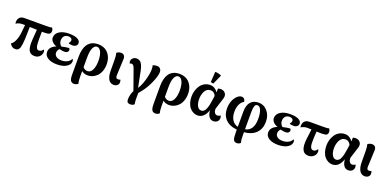

<svg xmlns="http://www.w3.org/2000/svg" viewBox="-1 -1859 6435 3180"><g transform="rotate(20 3217.0 -269.0)"><path d="M502.9 15.1Q427.2 15.1 398.2 -42.7Q369.1 -100.6 378.9 -231.9L392.1 -408.2L265.1 -411.1L263.2 -306.2Q261.7 -236.3 259.5 -189.5Q257.3 -142.6 252.2 -104.7Q247.1 -66.9 240.2 -45.4Q233.4 -23.9 221.4 -9.5Q209.5 4.9 195.1 10Q180.7 15.1 159.2 15.1Q99.1 15.1 64.9 -49.8Q103 -67.9 131.8 -134.3Q160.6 -200.7 168.9 -290L181.2 -414.1H141.1Q105 -414.1 78.6 -406.7Q52.2 -399.4 23.9 -381.8Q20 -393.6 20 -407.2Q20 -460.9 49.3 -490.5Q78.6 -520 131.8 -520H494.1Q554.2 -520 577.9 -522Q601.6 -523.9 613.8 -529.8Q623 -521.5 629.6 -504.6Q636.2 -487.8 636.2 -472.2Q636.2 -435.5 612.5 -420.7Q588.9 -405.8 526.9 -405.8H480L479 -273.9Q478.5 -176.8 491.7 -136.5Q504.9 -96.2 538.1 -96.2Q584 -96.2 609.9 -140.1Q616.7 -136.2 621.3 -126.2Q626 -116.2 626 -105Q626 -55.7 591.8 -20.3Q557.6 15.1 502.9 15.1Z M899.9 18.1Q796.9 18.1 736.3 -19.8Q675.8 -57.6 675.8 -122.1Q675.8 -169.9 706.8 -204.6Q737.8 -239.3 791 -258.8Q742.7 -274.9 712.6 -306.9Q682.6 -338.9 682.6 -376Q682.6 -446.8 747.3 -488.8Q812 -530.8 918.9 -530.8Q1012.2 -530.8 1064.5 -505.1Q1116.7 -479.5 1116.7 -434.1Q1116.7 -403.3 1092.8 -384.8Q1068.8 -366.2 1029.8 -366.2Q980.5 -366.2 960 -382.8Q973.1 -393.1 980.5 -408Q987.8 -422.9 987.8 -437Q987.8 -459.5 969.5 -472.2Q951.2 -484.9 923.8 -484.9Q876 -484.9 849.4 -456.3Q822.8 -427.7 822.8 -377Q822.8 -353 834.7 -327.1Q846.7 -301.3 868.7 -285.2Q934.1 -301.8 998 -307.1Q1012.7 -290.5 1012.7 -275.9Q1012.7 -253.4 994.9 -237.8Q977.1 -222.2 947.8 -222.2Q901.4 -222.2 855 -235.8Q839.4 -222.7 829.6 -202.6Q819.8 -182.6 819.8 -162.1Q819.8 -120.6 853.5 -95.2Q887.2 -69.8 945.8 -69.8Q1003.9 -69.8 1047.4 -92.5Q1090.8 -115.2 1110.8 -157.2Q1127 -146 1127 -121.1Q1127 -76.7 1093 -44.2Q1059.1 -11.7 1008.5 3.2Q958 18.1 899.9 18.1Z M1274.4 224.1Q1257.8 224.1 1244.9 219Q1231.9 213.9 1223.6 206.5Q1215.3 199.2 1209.5 185.8Q1203.6 172.4 1200.7 161.9Q1197.8 151.4 1196.3 133.1Q1194.8 114.7 1194.6 104.7Q1194.3 94.7 1194.3 76.2V-226.1Q1194.3 -294.4 1207 -347.7Q1219.7 -400.9 1241.2 -435.1Q1262.7 -469.2 1293.5 -491Q1324.2 -512.7 1357.9 -521.7Q1391.6 -530.8 1431.6 -530.8Q1480 -530.8 1520.5 -516.4Q1561 -502 1589.1 -476.8Q1617.2 -451.7 1636.7 -417.7Q1656.2 -383.8 1665.3 -345.5Q1674.3 -307.1 1674.3 -265.1Q1674.3 -198.7 1654.1 -144Q1633.8 -89.4 1600.3 -55.4Q1566.9 -21.5 1525.6 -3.2Q1484.4 15.1 1440.4 15.1Q1377.4 15.1 1330.6 -21V63Q1330.6 150.9 1344.7 195.8Q1334 206.5 1314.2 215.3Q1294.4 224.1 1274.4 224.1ZM1330.6 -89.8Q1364.3 -50.8 1410.6 -50.8Q1465.8 -50.8 1496.1 -112.5Q1526.4 -174.3 1526.4 -272Q1526.4 -368.2 1498.8 -426.5Q1471.2 -484.9 1425.3 -484.9Q1384.3 -484.9 1357.4 -430.7Q1330.6 -376.5 1330.6 -257.8Z M1897.9 15.1Q1835.4 15.1 1803.7 -39.6Q1772 -94.2 1772 -189L1771 -384.8Q1771 -452.1 1757.8 -499Q1778.8 -515.1 1796.6 -521Q1814.5 -526.9 1836.9 -526.9Q1869.1 -526.9 1889.6 -504.2Q1910.2 -481.4 1906.2 -433.1L1895 -174.8Q1890.6 -132.8 1899.4 -114.5Q1908.2 -96.2 1936 -96.2Q1956.1 -96.2 1972.2 -106Q1983.9 -91.3 1983.9 -59.1Q1983.9 -26.4 1959 -5.6Q1934.1 15.1 1897.9 15.1Z M2272.9 224.1Q2233.9 224.1 2218.3 209Q2202.6 193.8 2202.6 155.8Q2202.6 117.7 2213.1 75.7Q2223.6 33.7 2241.7 0L2116.7 -352.1Q2104 -387.2 2090.8 -402.1Q2077.6 -417 2059.6 -417Q2043.5 -417 2028.8 -407.2Q2018.6 -423.8 2018.6 -446.8Q2018.6 -479.5 2044.9 -503.2Q2071.3 -526.9 2107.9 -526.9Q2159.7 -526.9 2190.7 -487.1Q2221.7 -447.3 2239.7 -357.9L2295.9 -77.1Q2339.4 -140.1 2371.6 -252.9Q2403.8 -365.7 2403.8 -443.8Q2403.8 -490.7 2393.6 -508.8Q2422.9 -526.9 2466.8 -526.9Q2503.4 -526.9 2524.7 -504.4Q2545.9 -481.9 2545.9 -443.8Q2545.9 -379.4 2494.9 -261.7Q2443.8 -144 2380.9 -64L2327.6 2.9Q2322.8 132.8 2335.9 196.8Q2327.6 208 2309.3 216.1Q2291 224.1 2272.9 224.1Z M2708.5 224.1Q2691.9 224.1 2679 219Q2666 213.9 2657.7 206.5Q2649.4 199.2 2643.6 185.8Q2637.7 172.4 2634.8 161.9Q2631.8 151.4 2630.4 133.1Q2628.9 114.7 2628.7 104.7Q2628.4 94.7 2628.4 76.2V-226.1Q2628.4 -294.4 2641.1 -347.7Q2653.8 -400.9 2675.3 -435.1Q2696.8 -469.2 2727.5 -491Q2758.3 -512.7 2792 -521.7Q2825.7 -530.8 2865.7 -530.8Q2914.1 -530.8 2954.6 -516.4Q2995.1 -502 3023.2 -476.8Q3051.3 -451.7 3070.8 -417.7Q3090.3 -383.8 3099.4 -345.5Q3108.4 -307.1 3108.4 -265.1Q3108.4 -198.7 3088.1 -144Q3067.9 -89.4 3034.4 -55.4Q3001 -21.5 2959.7 -3.2Q2918.5 15.1 2874.5 15.1Q2811.5 15.1 2764.6 -21V63Q2764.6 150.9 2778.8 195.8Q2768.1 206.5 2748.3 215.3Q2728.5 224.1 2708.5 224.1ZM2764.6 -89.8Q2798.3 -50.8 2844.7 -50.8Q2899.9 -50.8 2930.2 -112.5Q2960.4 -174.3 2960.4 -272Q2960.4 -368.2 2932.9 -426.5Q2905.3 -484.9 2859.4 -484.9Q2818.4 -484.9 2791.5 -430.7Q2764.6 -376.5 2764.6 -257.8Z M3373 15.1Q3335.4 15.1 3300.8 -2Q3266.1 -19 3238 -50.8Q3210 -82.5 3193.1 -133.5Q3176.3 -184.6 3176.3 -247.1Q3176.3 -302.7 3192.1 -353.8Q3208 -404.8 3236.6 -444.3Q3265.1 -483.9 3308.6 -507.3Q3352.1 -530.8 3404.3 -530.8Q3450.2 -530.8 3485.6 -507.8Q3521 -484.9 3542 -451.2Q3545.4 -496.6 3543.9 -519Q3562 -526.9 3590.3 -526.9Q3643.6 -526.9 3673.1 -489.5Q3702.6 -452.1 3684.1 -394L3619.1 -189.9Q3619.1 -146.5 3636.5 -121.3Q3653.8 -96.2 3682.1 -96.2Q3712.9 -96.2 3737.3 -116.2Q3749 -96.2 3749 -71.8Q3749 -33.2 3722.4 -9Q3695.8 15.1 3653.3 15.1Q3605 15.1 3576.2 -24.9Q3547.4 -64.9 3542 -138.2Q3490.7 15.1 3373 15.1ZM3309.1 -252Q3309.1 -175.3 3335 -128.2Q3360.8 -81.1 3405.3 -81.1Q3431.6 -81.1 3451.2 -97.4Q3470.7 -113.8 3484.6 -147.2Q3498.5 -180.7 3507.8 -222.4Q3517.1 -264.2 3524.9 -324.2L3533.2 -384.8Q3522.9 -413.6 3498.3 -432.4Q3473.6 -451.2 3440.9 -451.2Q3406.7 -451.2 3380.1 -432.4Q3353.5 -413.6 3338.6 -383.1Q3323.7 -352.5 3316.4 -319.1Q3309.1 -285.6 3309.1 -252ZM3395 -580.1 3406.2 -763.2Q3432.6 -764.6 3466.3 -756.3Q3500 -748 3517.1 -736.8L3442.9 -570.8Q3412.1 -572.8 3395 -580.1Z M4145 224.1Q4100.1 224.1 4084.5 190.4Q4068.8 156.7 4068.8 59.1V13.2Q3938 2.4 3866.5 -72.3Q3794.9 -147 3795.9 -268.1Q3796.4 -312 3806.4 -352.8Q3816.4 -393.6 3833.3 -424.8Q3850.1 -456.1 3871.3 -479.7Q3892.6 -503.4 3915.5 -515.6Q3938.5 -527.8 3960 -527.8Q3987.8 -527.8 4006.1 -508.8Q4024.4 -489.7 4024.9 -459Q3980.5 -436.5 3955.1 -381.6Q3929.7 -326.7 3929.7 -251Q3929.7 -166.5 3966.1 -109.1Q4002.4 -51.8 4068.8 -36.1V-303.2Q4068.8 -413.6 4117.4 -472.2Q4166 -530.8 4258.8 -530.8Q4352.5 -530.8 4415.3 -457.8Q4478 -384.8 4478 -273.9Q4478 -145.5 4402.3 -71.3Q4326.7 2.9 4194.8 13.2V63Q4194.8 151.4 4209 195.8Q4199.2 208 4180.9 216.1Q4162.6 224.1 4145 224.1ZM4194.8 -38.1Q4341.8 -65.9 4341.8 -273.9Q4341.8 -370.6 4318.4 -427.2Q4294.9 -483.9 4252.9 -483.9Q4235.8 -483.9 4224.1 -473.9Q4212.4 -463.9 4206.1 -443.4Q4199.7 -422.9 4197.3 -397.7Q4194.8 -372.6 4194.8 -336.9Z M4796.9 18.1Q4693.8 18.1 4633.3 -19.8Q4572.8 -57.6 4572.8 -122.1Q4572.8 -169.9 4603.8 -204.6Q4634.8 -239.3 4688 -258.8Q4639.6 -274.9 4609.6 -306.9Q4579.6 -338.9 4579.6 -376Q4579.6 -446.8 4644.3 -488.8Q4709 -530.8 4815.9 -530.8Q4909.2 -530.8 4961.4 -505.1Q5013.7 -479.5 5013.7 -434.1Q5013.7 -403.3 4989.7 -384.8Q4965.8 -366.2 4926.8 -366.2Q4877.4 -366.2 4856.9 -382.8Q4870.1 -393.1 4877.4 -408Q4884.8 -422.9 4884.8 -437Q4884.8 -459.5 4866.5 -472.2Q4848.1 -484.9 4820.8 -484.9Q4772.9 -484.9 4746.3 -456.3Q4719.7 -427.7 4719.7 -377Q4719.7 -353 4731.7 -327.1Q4743.7 -301.3 4765.6 -285.2Q4831.1 -301.8 4895 -307.1Q4909.7 -290.5 4909.7 -275.9Q4909.7 -253.4 4891.8 -237.8Q4874 -222.2 4844.7 -222.2Q4798.3 -222.2 4752 -235.8Q4736.3 -222.7 4726.6 -202.6Q4716.8 -182.6 4716.8 -162.1Q4716.8 -120.6 4750.5 -95.2Q4784.2 -69.8 4842.8 -69.8Q4900.9 -69.8 4944.3 -92.5Q4987.8 -115.2 5007.8 -157.2Q5023.9 -146 5023.9 -121.1Q5023.9 -76.7 4990 -44.2Q4956.1 -11.7 4905.5 3.2Q4855 18.1 4796.9 18.1Z M5329.6 15.1Q5252 15.1 5222.4 -49.1Q5192.9 -113.3 5209.5 -246.1L5230.5 -412.1Q5176.8 -414.1 5153.3 -414.1Q5099.6 -414.1 5047.4 -381.8Q5043.5 -393.6 5043.5 -407.2Q5043.5 -460.9 5072.8 -490.5Q5102.1 -520 5155.3 -520H5377.4Q5437.5 -520 5461.4 -522Q5485.4 -523.9 5497.6 -529.8Q5506.8 -521.5 5513.2 -504.9Q5519.5 -488.3 5519.5 -474.1Q5519.5 -434.1 5496.6 -419.9Q5473.6 -405.8 5410.6 -405.8Q5388.2 -405.8 5321.3 -408.2L5314.5 -292Q5308.6 -185.1 5322.8 -140.6Q5336.9 -96.2 5375.5 -96.2Q5395 -96.2 5413.1 -108.2Q5431.2 -120.1 5443.4 -141.1Q5459.5 -132.8 5459.5 -104Q5459.5 -53.7 5421.9 -19.3Q5384.3 15.1 5329.6 15.1Z M5750 15.1Q5712.4 15.1 5677.7 -2Q5643.1 -19 5615 -50.8Q5586.9 -82.5 5570.1 -133.5Q5553.2 -184.6 5553.2 -247.1Q5553.2 -302.7 5569.1 -353.8Q5585 -404.8 5613.5 -444.3Q5642.1 -483.9 5685.5 -507.3Q5729 -530.8 5781.2 -530.8Q5827.1 -530.8 5862.5 -507.8Q5897.9 -484.9 5918.9 -451.2Q5922.4 -496.6 5920.9 -519Q5939 -526.9 5967.3 -526.9Q6020.5 -526.9 6050 -489.5Q6079.6 -452.1 6061 -394L5996.1 -189.9Q5996.1 -146.5 6013.4 -121.3Q6030.8 -96.2 6059.1 -96.2Q6089.8 -96.2 6114.3 -116.2Q6126 -96.2 6126 -71.8Q6126 -33.2 6099.4 -9Q6072.8 15.1 6030.3 15.1Q5981.9 15.1 5953.1 -24.9Q5924.3 -64.9 5918.9 -138.2Q5867.7 15.1 5750 15.1ZM5686 -252Q5686 -175.3 5711.9 -128.2Q5737.8 -81.1 5782.2 -81.1Q5808.6 -81.1 5828.1 -97.4Q5847.7 -113.8 5861.6 -147.2Q5875.5 -180.7 5884.8 -222.4Q5894 -264.2 5901.9 -324.2L5910.2 -384.8Q5899.9 -413.6 5875.2 -432.4Q5850.6 -451.2 5817.9 -451.2Q5783.7 -451.2 5757.1 -432.4Q5730.5 -413.6 5715.6 -383.1Q5700.7 -352.5 5693.4 -319.1Q5686 -285.6 5686 -252Z M6322.8 15.1Q6260.3 15.1 6228.5 -39.6Q6196.8 -94.2 6196.8 -189L6195.8 -384.8Q6195.8 -452.1 6182.6 -499Q6203.6 -515.1 6221.4 -521Q6239.3 -526.9 6261.7 -526.9Q6293.9 -526.9 6314.5 -504.2Q6335 -481.4 6331.1 -433.1L6319.8 -174.8Q6315.4 -132.8 6324.2 -114.5Q6333 -96.2 6360.8 -96.2Q6380.9 -96.2 6397 -106Q6408.7 -91.3 6408.7 -59.1Q6408.7 -26.4 6383.8 -5.6Q6358.9 15.1 6322.8 15.1Z"/></g></svg>

Font: Arima
Style: Bold
Weight: 700
Designer: Joana Correia and Natanael Gama
Foundry: NDISCOVER
Version: Version 1.100;Glyphs 3.1.2 (3151)